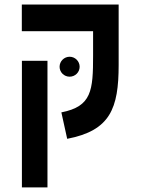

<svg xmlns="http://www.w3.org/2000/svg" viewBox="-20 -606 626 851"><path d="M505.9 -585.9H76.7V-467.8H392.6V-360.8C392.6 -204.6 386.7 -134.3 252 -107.9L277.8 9.3C468.8 -27.3 505.9 -125.5 505.9 -318.4ZM190.4 224.6V-336.4H77.1V224.6ZM288.6 -266.1C313 -266.1 333 -285.6 333 -310.1C333 -334.5 313 -354.5 288.6 -354.5C264.2 -354.5 244.1 -334.5 244.1 -310.1C244.1 -285.6 264.2 -266.1 288.6 -266.1Z"/></svg>

Font: Cascadia Code NF SemiBold
Style: Regular
Weight: 600
Monospace: yes
Designer: Aaron Bell
Foundry: Saja Typeworks
Version: Version 2404.023